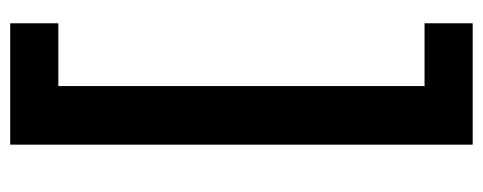

<svg xmlns="http://www.w3.org/2000/svg" viewBox="-298 -464 924 367"><g transform="rotate(-90 163.5 -280.0)"><path d="M303 162V70H183V-630H303V-722H71V162Z"/></g></svg>

Font: Noto Sans Myanmar UI SemiBold
Style: Regular
Weight: 600
Designer: Monotype Design Team
Foundry: Monotype Imaging Inc.
Version: Version 2.103